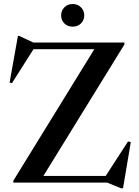

<svg xmlns="http://www.w3.org/2000/svg" viewBox="-20 -932 710 980"><path d="M615 -715V-705L201.5 -34H519.5L633.5 -210L647.5 -206.5L608 29H598L526.5 0H48V-9.5L461.5 -681H151L41 -507.5L29 -510.5L71.5 -748.5H78.5L150 -715ZM351 -796Q324.5 -796 308.2 -812.8Q292 -829.5 292 -853.5Q292 -877 308.2 -894.2Q324.5 -911.5 351 -911.5Q377.5 -911.5 393.8 -894.2Q410 -877 410 -853.5Q410 -829.5 393.8 -812.8Q377.5 -796 351 -796Z"/></svg>

Font: Newsreader Display Medium
Style: Regular
Weight: 500
Designer: Hugues Gentile
Foundry: Production Type
Version: Version 1.001